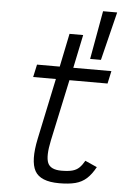

<svg xmlns="http://www.w3.org/2000/svg" viewBox="-62 -984 724 1044"><g transform="rotate(5 300.0 -462.0)"><path d="M301 14Q198 14 168 -40.2Q138 -94.5 164 -217.5L234 -549H110L125 -618H249L286.5 -800H361L323 -618H531L516 -549H308L236 -213.5Q217.5 -126 232.5 -90.5Q247.5 -55 307 -55Q344 -55 366.5 -61Q389 -67 404 -81.5Q419 -96 432.5 -120L497.5 -91Q475.5 -50.5 450 -27.5Q424.5 -4.5 389 4.8Q353.5 14 301 14ZM410 -674 457.5 -938.5H534.5L469 -674Z"/></g></svg>

Font: Victor Mono Thin
Style: Italic
Weight: 100
Italic angle: -12°
Monospace: yes
Designer: Rune Bjørnerås
Version: Version 1.561;gftools[0.9.30]